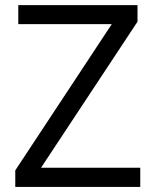

<svg xmlns="http://www.w3.org/2000/svg" viewBox="-20 -734 611 754"><path d="M530.8 0H40V-64.9L418.9 -639.2H51.8V-713.9H520V-648.9L141.1 -75.2H530.8Z"/></svg>

Font: f0_52653 
Style: Regular
Weight: 400
Foundry: Ascender Corporation
Version: Version 1.10